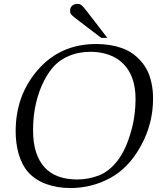

<svg xmlns="http://www.w3.org/2000/svg" viewBox="-20 -928 818 964"><path d="M58.6 -268.6Q58.6 -449.7 170.4 -577.6Q283.2 -707 462.9 -707Q534.7 -707 592.3 -686.5Q635.3 -671.4 668.2 -640.9Q701.2 -610.4 719.2 -574.7Q732.4 -548.3 740.5 -512Q748.5 -475.6 748.5 -432.6Q748.5 -307.1 688 -196.8Q627.9 -85.9 534.2 -34.7Q440.9 16.1 334 16.1Q265.6 16.1 210.9 -4.4Q156.2 -24.9 121.6 -63.5Q105 -82.5 93 -106Q81.1 -129.4 73.5 -155.8Q65.9 -182.1 62.3 -210.7Q58.6 -239.3 58.6 -268.6ZM146 -273.9Q146 -210.9 160.9 -164.6Q175.8 -118.2 203.9 -87.6Q231.9 -57.1 273.2 -42Q314.5 -26.9 367.2 -26.9Q423.3 -26.9 476.1 -46.9Q527.8 -66.9 570.1 -121.3Q612.3 -175.8 638.7 -270.5Q650.4 -312 655.5 -351.8Q660.6 -391.6 660.6 -431.2Q660.6 -490.2 644.5 -534.4Q628.4 -578.6 598.6 -608.2Q568.8 -637.7 527.6 -652.6Q486.3 -667.5 435.5 -668Q373 -668 322.3 -645.5Q283.7 -628.9 255.1 -600.1Q226.6 -571.3 201.7 -523.4Q176.8 -476.1 161.4 -412.6Q146 -349.1 146 -273.9ZM519 -737.8H488.3L367.2 -830.1Q354 -840.3 346.9 -846.4Q339.8 -852.5 336.4 -857.2Q333 -861.8 332.5 -866Q332 -870.1 332 -875.5Q332 -889.2 341.8 -898.7Q351.6 -908.2 367.2 -908.2Q373 -908.2 377.2 -907.7Q381.3 -907.2 386.7 -903.6Q392.1 -899.9 399.7 -891.4Q407.2 -882.8 419.4 -867.2Z"/></svg>

Font: XB Kayhan
Style: Italic
Weight: 400
Italic angle: -12°
Designer: Behnam
Foundry: Irmug
Version: Version 7.300 2009